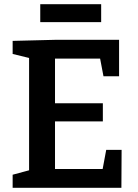

<svg xmlns="http://www.w3.org/2000/svg" viewBox="-20 -891 653 911"><path d="M484 -180H557L556 0H40V-62L118 -83V-616L40 -635V-697L239 -702H545V-529H471L455 -613H241V-401H468V-315H241V-89H467ZM460 -871V-786H171V-871Z"/></svg>

Font: Bitter SemiBold
Style: Regular
Weight: 600
Designer: Sol Matas, and Bitter project Authors
Foundry: Sol Matas
Version: Version 2.001